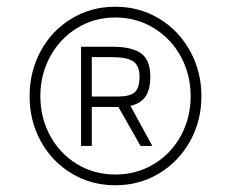

<svg xmlns="http://www.w3.org/2000/svg" viewBox="-20 -720 687 571"><path d="M68 -434Q68 -507 101 -568Q134 -629 192.5 -664.5Q251 -700 323 -700Q395 -700 453.5 -664.5Q512 -629 545.5 -568Q579 -507 579 -434Q579 -361 545.5 -300.5Q512 -240 453.5 -204.5Q395 -169 323 -169Q251 -169 192.5 -204.5Q134 -240 101 -300.5Q68 -361 68 -434ZM547 -434Q547 -498 518 -551.5Q489 -605 437.5 -636.5Q386 -668 323 -668Q260 -668 209 -636.5Q158 -605 129 -551.5Q100 -498 100 -434Q100 -370 129 -316.5Q158 -263 209 -232Q260 -201 323 -201Q386 -201 437.5 -232Q489 -263 518 -316.5Q547 -370 547 -434ZM221 -581H314Q373 -581 400 -561Q427 -541 427 -492Q427 -455 413.5 -434Q400 -413 368 -405L433 -286H398L332 -402H253V-286H221ZM333 -433Q367 -433 381 -446Q395 -459 395 -492Q395 -525 376 -537.5Q357 -550 315 -550H253V-433Z"/></svg>

Font: Cairo ExtraLight
Style: Regular
Weight: 275
Designer: Mohamed Gaber, Accademia di Belle Arti di Urbino and others
Foundry: Kief Type Foundry, Accademia di Belle Arti di Urbino and others
Version: Version 3.011